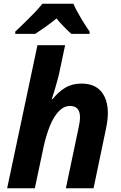

<svg xmlns="http://www.w3.org/2000/svg" viewBox="-20 -1000 644 1020"><path d="M18 0 179 -760H326L298 -628Q294 -606 286 -577Q278 -548 270 -520.5Q262 -493 255 -473H259Q289 -511 326 -533.5Q363 -556 412 -556Q483 -556 518 -513.5Q553 -471 553 -399Q553 -363 542 -311L477 0H330L397 -319Q405 -354 405 -377Q405 -437 352 -437Q319 -437 292 -408.5Q265 -380 245.5 -332Q226 -284 213 -226L165 0ZM61 -820V-832Q81 -851 108 -877Q135 -903 161.5 -930.5Q188 -958 205 -980H370Q385 -945 410.5 -903Q436 -861 456 -832V-820H359Q342 -835 319.5 -858Q297 -881 280 -902Q251 -878 223.5 -858.5Q196 -839 167 -820Z"/></svg>

Font: Noto IKEA Latin
Style: Bold Italic
Weight: 700
Italic angle: -12°
Designer: Monotype Design Team
Foundry: Monotype Imaging Inc.
Version: Version 1.0